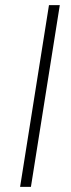

<svg xmlns="http://www.w3.org/2000/svg" viewBox="-20 -725 274 745"><path d="M58 0 170 -705H212L100 0Z"/></svg>

Font: Nunito Sans ExtraLight
Style: Italic
Weight: 200
Italic angle: -9°
Designer: Vernon Adams
Foundry: Vernon Adams
Version: Version 3.006; ttfautohint (v1.8.3)